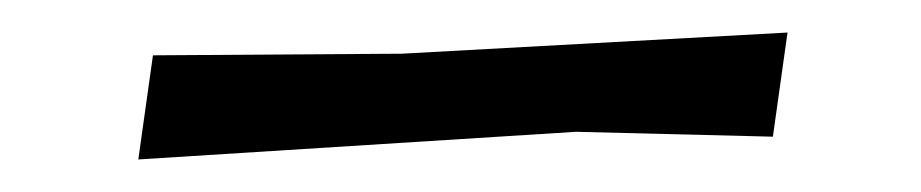

<svg xmlns="http://www.w3.org/2000/svg" viewBox="-20 -376 566 118"><path d="M334 -295 65 -278 74 -342 227 -343 464 -356 455 -292Z"/></svg>

Font: Alike Angular
Style: Regular
Weight: 400
Designer: Sveta Sebyakina
Foundry: Cyreal (www.cyreal.org)
Version: Version 1.300; ttfautohint (v1.8.4.7-5d5b)